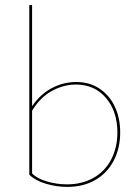

<svg xmlns="http://www.w3.org/2000/svg" viewBox="-20 -731 541 754"><path d="M452 -211Q452 -149 426.5 -100Q401 -51 354 -24Q307 3 244 3Q202 3 160 -9.5Q118 -22 95 -45V-711H106V-314Q139 -362 184.5 -385.5Q230 -409 279 -409Q331 -409 370 -383.5Q409 -358 430.5 -313Q452 -268 452 -211ZM441 -211Q441 -293 396.5 -346Q352 -399 278 -399Q230 -399 184 -374Q138 -349 106 -296V-50Q125 -30 164 -18.5Q203 -7 243 -7Q303 -7 348 -33Q393 -59 417 -105.5Q441 -152 441 -211Z"/></svg>

Font: Ysabeau Hairline
Style: Regular
Weight: 100
Designer: Christian Thalmann (Catharsis Fonts)
Version: Version 0.003